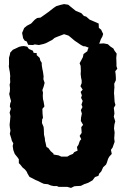

<svg xmlns="http://www.w3.org/2000/svg" viewBox="-20 -895 623 938"><path d="M327 23 309 18H297H267L258 14H242L228 11L214 5L194 3L183 -2L165 -11L153 -16L140 -23L124 -31L115 -46L110 -57L102 -67L90 -77L79 -91L72 -98V-117L65 -127L52 -143L45 -162L42 -182L45 -195L38 -207L35 -219L28 -241L31 -257L28 -274L27 -286L29 -305L31 -328L27 -345L33 -364L28 -375L30 -390L34 -401L30 -415L25 -436L28 -448L29 -464L27 -481L30 -493L29 -513L30 -523L28 -543L26 -553L23 -571L24 -580V-613L28 -627L30 -638L43 -652L52 -656L73 -666L84 -669L97 -670L113 -667L121 -656L141 -647L144 -637L160 -635L159 -626L174 -612L177 -599L184 -588V-577L187 -558L190 -544L193 -522L192 -508L198 -490L193 -471L187 -455L190 -442L189 -427L190 -411L193 -399L197 -375L187 -363L188 -338L190 -319L186 -312L185 -294L193 -275L194 -264L195 -237L199 -220L200 -207L203 -196L207 -177L216 -172L228 -156L241 -145L242 -140L266 -136L279 -130H309L321 -137L336 -143L343 -152L359 -159L356 -177L363 -187L370 -207L377 -215L369 -231L379 -246L377 -274L386 -285L375 -304L376 -321L380 -340L375 -357L383 -372L378 -384L384 -402L376 -417L380 -429L374 -446L384 -457L373 -474L379 -489V-502L376 -516L374 -534L375 -548L374 -573L369 -586L376 -599L385 -616L388 -631L407 -645L408 -651L413 -663L425 -673L447 -683L459 -684L469 -682L487 -683L507 -679L519 -668L534 -658L539 -648L550 -633L548 -613L549 -587V-572L553 -559L543 -547L545 -532L546 -517V-503L538 -486L539 -467L538 -458L537 -439L538 -429L539 -412L540 -397L544 -382L536 -368L538 -352L539 -340L536 -325L543 -302L539 -287L537 -268L540 -248L539 -233L538 -219L540 -202L536 -191L530 -174L522 -163L526 -143L514 -130L508 -119L502 -100L498 -91L484 -78L475 -58L464 -46L461 -36L444 -30L432 -14L411 -2L397 3L393 4L375 13L356 14L343 15ZM118 -676 110 -693 101 -696 93 -708 88 -734 98 -758 111 -769 132 -780 149 -798 161 -807 178 -809 195 -821 216 -836 243 -857 255 -865 275 -871 293 -875 313 -872 334 -855 350 -842 377 -831 390 -817 401 -814 418 -799 444 -788 462 -780 463 -759 474 -750 484 -729 480 -716 473 -704 466 -685 446 -674 444 -666 414 -662 395 -669H388L376 -675L345 -696L326 -712L315 -721L293 -728L259 -715L247 -710L235 -700L204 -684L192 -680L170 -675L150 -678L141 -675Z"/></svg>

Font: Winky Rough
Style: Bold
Weight: 700
Designer: Simon Atzbach
Foundry: typofactur
Version: Version 1.206; ttfautohint (v1.8.4.7-5d5b)